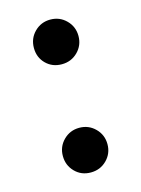

<svg xmlns="http://www.w3.org/2000/svg" viewBox="-80 -507 409 557"><g transform="rotate(-15 125.0 -228.5)"><path d="M172.5 -113.5Q192 -94 192 -66Q192 -38 172.5 -18.5Q153 1 124.5 1Q96 1 77 -18.5Q58 -38 58 -66Q58 -94 77.5 -113.5Q97 -133 125 -133Q153 -133 172.5 -113.5ZM172.5 -438.5Q192 -419 192 -391Q192 -363 172.5 -343.5Q153 -324 124.5 -324Q96 -324 77 -343Q58 -362 58 -390.5Q58 -419 77.5 -438.5Q97 -458 125 -458Q153 -458 172.5 -438.5Z"/></g></svg>

Font: Hind Mysuru Medium
Style: Regular
Weight: 500
Designer: Manushi Parikh, Hitesh Malaviya
Foundry: Indian Type Foundry
Version: Version 0.703;PS 1.0;hotconv 1.0.86;makeotf.lib2.5.63406